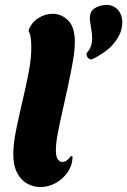

<svg xmlns="http://www.w3.org/2000/svg" viewBox="-20 -756 517 780"><path d="M144 4Q117 4 91.5 -9.5Q66 -23 50 -53Q34 -83 34 -130Q34 -172 45.5 -228.5Q57 -285 71.5 -346Q86 -407 97 -465Q108 -523 107 -568Q107 -611 97 -629L96 -632Q107 -664 135 -682Q163 -700 194 -700Q229 -700 256.5 -673.5Q284 -647 284 -585Q284 -552 276 -506.5Q268 -461 257 -409.5Q246 -358 234.5 -308Q223 -258 215 -216Q207 -174 207 -147Q207 -119 215 -108.5Q223 -98 233 -98Q244 -98 254 -106.5Q264 -115 267 -122L275 -120Q274 -84 254.5 -56Q235 -28 205.5 -12Q176 4 144 4ZM356 -516Q347 -512 338.5 -520Q330 -528 332 -540Q350 -560 353 -583Q356 -606 352 -629Q348 -652 345.5 -672.5Q343 -693 351 -708.5Q359 -724 386 -732Q418 -741 440.5 -730Q463 -719 472 -694.5Q481 -670 473.5 -638Q466 -606 437.5 -574Q409 -542 356 -516Z"/></svg>

Font: Agbalumo
Style: Regular
Weight: 400
Designer: Raphael Alegbeleye
Foundry: Sorkin Type Co.
Version: Version 1.000; ttfautohint (v1.8.4)